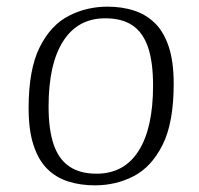

<svg xmlns="http://www.w3.org/2000/svg" viewBox="-20 -544 598 577"><path d="M265 13Q222 13 185.5 1.5Q149 -10 122.5 -36Q96 -62 81 -107Q66 -152 66 -219Q66 -335 99 -401.5Q132 -468 186 -496Q240 -524 303 -524Q346 -524 382 -512.5Q418 -501 445 -475Q472 -449 487 -404Q502 -359 502 -292Q502 -176 469 -109.5Q436 -43 382.5 -15Q329 13 265 13ZM270 -22Q353 -22 396.5 -90.5Q440 -159 440 -287Q440 -357 425 -401.5Q410 -446 378.5 -467.5Q347 -489 296 -489Q214 -489 170 -420.5Q126 -352 126 -224Q126 -155 141 -110.5Q156 -66 188 -44Q220 -22 270 -22Z"/></svg>

Font: Briem Hand Thin
Style: Regular
Weight: 100
Designer: Gunnlaugur SE Briem, Eben Sorkin
Foundry: Sorkin Type Co.
Version: Version 1.003